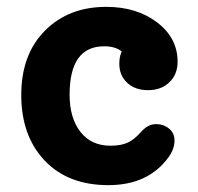

<svg xmlns="http://www.w3.org/2000/svg" viewBox="-20 -530 578 560"><path d="M435 -168Q457 -168 473 -155Q489 -142 489 -120Q489 -96 472 -72Q413 10 296 10Q178 10 110 -62Q42 -134 42 -253Q42 -371 111 -440.5Q180 -510 290 -510Q379 -510 438.5 -464.5Q498 -419 498 -350Q498 -313 474 -290Q450 -267 412 -267Q374 -267 351 -288.5Q328 -310 328 -344Q328 -365 335 -380Q316 -395 284 -395Q183 -395 183 -254Q183 -186 214.5 -145.5Q246 -105 302 -105Q334 -105 353.5 -114.5Q373 -124 392 -146Q412 -168 435 -168Z"/></svg>

Font: Solway
Style: Bold
Weight: 700
Designer: Mariya V. Pigoulevskaya
Foundry: The Northern Block Ltd.
Version: Version 1.000;hotconv 1.0.109;makeotfexe 2.5.65596